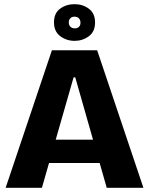

<svg xmlns="http://www.w3.org/2000/svg" viewBox="-20 -901 714 921"><path d="M7 0 229 -660H446L668 0H492L341 -530H333L181 0ZM134 -119V-231H561V-119ZM338 -705Q299 -705 269 -727.5Q239 -750 239 -794Q239 -838 268.5 -859.5Q298 -881 338 -881Q377 -881 406.5 -859Q436 -837 436 -793Q436 -749 406 -727Q376 -705 338 -705ZM339 -765Q351 -765 358.5 -772Q366 -779 366 -792Q366 -806 358 -813.5Q350 -821 337 -821Q325 -821 317.5 -813.5Q310 -806 310 -794Q310 -780 318 -772.5Q326 -765 339 -765Z"/></svg>

Font: Bricolage Grotesque 72pt ExtraBold
Style: Regular
Weight: 800
Designer: Mathieu Triay
Foundry: Atelier Triay
Version: Version 1.001;gftools[0.9.33.dev8+g029e19f]